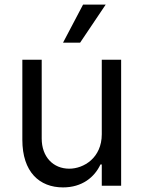

<svg xmlns="http://www.w3.org/2000/svg" viewBox="-20 -804 621 831"><path d="M420.5 -223C420.5 -120.7 342.3 -73.9 279.8 -73.9C210.2 -73.9 160.5 -125 160.5 -204.5V-545.5H76.7V-198.9C76.7 -59.7 150.6 7.1 252.8 7.1C335.2 7.1 389.2 -36.9 414.8 -92.3H420.5V0H504.3V-545.5H420.5ZM252.8 -619.3H326.7L437.5 -784.1H339.5Z"/></svg>

Font: Margiela Sans
Style: Regular
Weight: 400
Designer: Stefan Endress, Andreas Faust
Version: Version 1.100;FEAKit 1.0